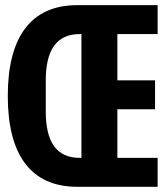

<svg xmlns="http://www.w3.org/2000/svg" viewBox="-20 -718 640 738"><path d="M277 0H585.9V-111.2H431.1V-297.9H576V-409.1H431.1V-587H585.9V-698.2H277C96.9 -698.2 9.9 -573.2 9.9 -349.1C9.9 -125 96.9 0 277 0ZM155.9 -290.1V-408C155.9 -525.9 197.1 -587 286.9 -587H293V-111.2H286.9C197.1 -111.2 155.9 -171.9 155.9 -290.1Z"/></svg>

Font: Margiela Mono Bold
Style: Regular
Weight: 700
Designer: Mike Abbink, Paul van der Laan, Pieter van Rosmalen
Foundry: Bold Monday
Version: Version 2.003 2021